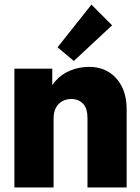

<svg xmlns="http://www.w3.org/2000/svg" viewBox="-20 -832 622 852"><path d="M43.9 0V-527.3H211.9V-457H236.3L190.4 -397.5Q199.2 -442.4 226.6 -473.1Q253.9 -503.9 293 -519.5Q332 -535.2 376 -535.2Q425.3 -535.2 462.6 -512.2Q500 -489.3 521 -447Q542 -404.8 542 -346.7V0H368.2V-308.6Q368.2 -351.1 348.6 -371.8Q329.1 -392.6 295.9 -392.6Q273.9 -392.6 256.3 -382.8Q238.8 -373 228.3 -354Q217.8 -335 217.8 -306.6V0ZM307.6 -561.5 235.4 -622.1 385.7 -811.5 477.5 -719.7Z"/></svg>

Font: Reddit Sans Black
Style: Regular
Weight: 900
Version: Version 1.014